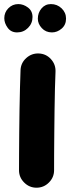

<svg xmlns="http://www.w3.org/2000/svg" viewBox="-62 -813 335 917"><path d="M123.5 -557.6Q158.2 -556.2 181.4 -530.5Q204.6 -504.9 203.1 -470.2Q201.7 -437 200.4 -388.9Q199.2 -340.8 198.5 -286.1Q197.8 -231.4 197.3 -177.2Q196.8 -123 196.5 -76.7Q196.3 -30.3 196.3 0Q196.3 34.2 171.6 58.8Q147 83.5 112.3 83.5Q78.1 83.5 53.5 58.8Q28.8 34.2 28.8 0Q28.8 -31.2 29.1 -77.6Q29.3 -124 29.8 -178.5Q30.3 -232.9 31.2 -288.3Q32.2 -343.8 33.4 -393.1Q34.7 -442.4 36.1 -478Q37.6 -512.7 63.5 -535.9Q89.4 -559.1 123.5 -557.6ZM253.4 -724.1Q253.4 -694.3 232.4 -676.3Q211.4 -658.2 186 -658.2Q156.7 -658.2 137.7 -678.7Q118.7 -699.2 118.7 -723.6Q118.7 -752 136.2 -772.7Q153.8 -793.5 181.2 -793.5Q210.9 -793.5 232.2 -773.2Q253.4 -752.9 253.4 -724.1ZM93.3 -731.9Q93.3 -701.2 71.8 -679.7Q50.3 -658.2 19.5 -658.2Q-9.3 -658.2 -25.4 -680.4Q-41.5 -702.6 -41.5 -726.1Q-41.5 -753.9 -22 -773.7Q-2.4 -793.5 25.4 -793.5Q49.8 -793.5 71.5 -777.1Q93.3 -760.7 93.3 -731.9Z"/></svg>

Font: Mikhak Black
Style: Regular
Weight: 900
Designer: Amin Abedi
Version: Version 3.3